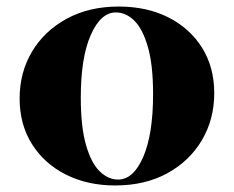

<svg xmlns="http://www.w3.org/2000/svg" viewBox="-20 -553 715 587"><path d="M343 -533Q429 -533 494.5 -500Q560 -467 597.5 -407.5Q635 -348 635 -268Q635 -188 597 -124Q559 -60 491 -23Q423 14 332 14Q248 14 182 -19Q116 -52 78 -112Q40 -172 40 -252Q40 -331 77.5 -394.5Q115 -458 183.5 -495.5Q252 -533 343 -533ZM334 -515Q288 -515 257.5 -446Q227 -377 227 -255Q227 -165 243 -109.5Q259 -54 285 -29Q311 -4 341 -4Q388 -4 418 -73.5Q448 -143 448 -265Q448 -355 432 -410Q416 -465 390.5 -490Q365 -515 334 -515Z"/></svg>

Font: Playfair Display Black
Style: Regular
Weight: 900
Designer: Claus Eggers Sørensen
Foundry: Claus Eggers Sørensen
Version: Version 1.203